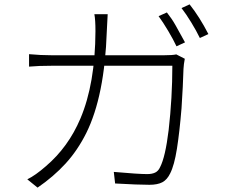

<svg xmlns="http://www.w3.org/2000/svg" viewBox="-20 -831 1040 879"><path d="M827 -637 788 -619Q774 -649 750 -689.5Q726 -730 706 -757L744 -774Q767 -745 783 -716.5Q799 -688 827 -637ZM934 -675 895 -657Q879 -690 855.5 -728.5Q832 -767 811 -794L848 -811Q894 -753 934 -675ZM471 -728 469 -689Q459 -391 375 -222Q335 -142 280 -82Q225 -22 152 28L105 -10Q142 -28 190 -70Q293 -158 348 -288Q416 -448 417 -688Q417 -741 412 -766H473ZM820 -515Q818 -441 811 -335Q802 -226 790 -150Q778 -74 759 -37Q745 -8 723 3.5Q701 15 664 15Q613 15 507 9L501 -44Q613 -34 654 -34Q676 -34 690.5 -41Q705 -48 713 -66Q737 -112 752 -235Q769 -383 769 -530H219Q156 -530 113 -526V-583Q166 -578 218 -578H730Q770 -578 787 -582L826 -562Q821 -536 820 -515Z"/></svg>

Font: Merged Yaku Han JP Light
Style: Regular
Weight: 300
Designer: Ryoko NISHIZUKA 西塚涼子 (kana, bopomofo & ideographs); Paul D. Hunt (Latin, Greek & Cyrillic); Sandoll Communications 산돌커뮤니
Foundry: Adobe
Version: Version 2.004